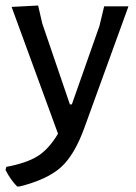

<svg xmlns="http://www.w3.org/2000/svg" viewBox="-37 -484 492 695"><path d="M101 -464 116 -399 216 -106H223L323 -390L340 -461H428L269 -23Q233 77 183.5 121.5Q134 166 34 191H25Q1 167 -17 131L-14 120Q57 107 98 82Q139 57 173 0L5 -459Z"/></svg>

Font: Alegreya Sans Medium
Style: Regular
Weight: 500
Designer: Juan Pablo del Peral
Foundry: Huerta Tipografica
Version: Version 2.007